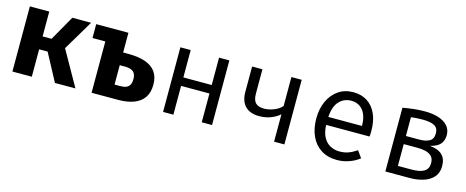

<svg xmlns="http://www.w3.org/2000/svg" viewBox="-34 -1019 3668 1511"><g transform="rotate(15 1800.0 -263.5)"><path d="M73 0V-531H231V-328.5H304L419 -531H572L425.5 -285L586.5 0H419.5L300 -223.5H231V0Z M876 -531V-370.5H916.5Q1001.5 -370.5 1058 -350.5Q1114.5 -330.5 1143 -289.8Q1171.5 -249 1171.5 -187Q1171.5 -122.5 1143 -81.2Q1114.5 -40 1061.2 -20Q1008 0 934 0H718V-418H613.5V-531ZM918 -267H876V-109H923Q950.5 -109 969.5 -116.5Q988.5 -124 998.5 -141.8Q1008.5 -159.5 1008.5 -190Q1008.5 -230 986.8 -248.5Q965 -267 918 -267Z M1615.5 0V-234.5H1384.5V0H1300.5V-526.5H1384.5V-303.5H1615.5V-526.5H1699.5V0Z M2289 -526.5V0H2205V-223Q2175 -196 2132 -179.8Q2089 -163.5 2039.5 -163.5Q1963 -163.5 1924 -204.2Q1885 -245 1885 -318.5V-526.5H1969V-328.5Q1969 -276 1991.2 -253.2Q2013.5 -230.5 2060.5 -230.5Q2098.5 -230.5 2139.8 -246.5Q2181 -262.5 2205 -290.5V-526.5Z M2566.5 -233.5Q2569 -172.5 2590 -133.8Q2611 -95 2645.5 -76.8Q2680 -58.5 2720.5 -58.5Q2761 -58.5 2793.8 -70.5Q2826.5 -82.5 2861 -106L2900.5 -50.5Q2863.5 -21.5 2816.2 -5Q2769 11.5 2719.5 11.5Q2643 11.5 2589 -23Q2535 -57.5 2506.8 -119.2Q2478.5 -181 2478.5 -262.5Q2478.5 -342.5 2507 -404.5Q2535.5 -466.5 2587 -502Q2638.5 -537.5 2708.5 -537.5Q2775 -537.5 2823 -506.2Q2871 -475 2896.8 -417.2Q2922.5 -359.5 2922.5 -279.5Q2922.5 -266 2922 -254.2Q2921.5 -242.5 2920.5 -233.5ZM2709.5 -468.5Q2651 -468.5 2611.8 -427Q2572.5 -385.5 2567 -298.5H2841.5Q2840 -383 2804.5 -425.8Q2769 -468.5 2709.5 -468.5Z M3290.5 -537.5Q3356 -537.5 3404 -521.5Q3452 -505.5 3478.2 -475.2Q3504.5 -445 3504.5 -400.5Q3504.5 -359.5 3482 -330.2Q3459.5 -301 3398.5 -285.5Q3466.5 -279 3499.5 -247.2Q3532.5 -215.5 3532.5 -155.5Q3532.5 -100.5 3502 -66.2Q3471.5 -32 3421.2 -16Q3371 0 3310.5 0H3111.5V-519.5Q3153 -527 3197.8 -532.2Q3242.5 -537.5 3290.5 -537.5ZM3291.5 -470.5Q3261.5 -470.5 3240.5 -469Q3219.5 -467.5 3195.5 -464.5V-68H3308.5Q3375.5 -68 3409 -89Q3442.5 -110 3442.5 -155Q3442.5 -193.5 3422.5 -212.8Q3402.5 -232 3372 -238.8Q3341.5 -245.5 3309.5 -245.5H3179.5V-311.5H3304Q3356 -311.5 3387 -328.8Q3418 -346 3418 -392.5Q3418 -435.5 3386.5 -453Q3355 -470.5 3291.5 -470.5Z"/></g></svg>

Font: Fast_Mono
Style: Regular
Weight: 400
Monospace: yes
Designer: Carrois Corporate, Edenspiekermann AG, Nikita Prokopov
Foundry: Carrois Corporate, Edenspiekermann AG, Nikita Prokopov
Version: Version 5.002